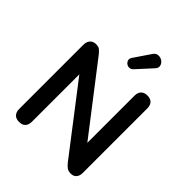

<svg xmlns="http://www.w3.org/2000/svg" viewBox="-258 -1103 1264 1264"><g transform="rotate(45 374.0 -471.5)"><path d="M137 8Q108 8 92.5 -8Q77 -24 77 -54V-649Q77 -680 92.5 -696.5Q108 -713 133 -713Q156 -713 167.5 -704.5Q179 -696 195 -676L578 -179H552V-652Q552 -681 567.5 -697Q583 -713 612 -713Q641 -713 656 -697Q671 -681 671 -652V-52Q671 -24 657 -8Q643 8 619 8Q596 8 582.5 -1Q569 -10 553 -30L171 -527H196V-54Q196 -24 181 -8Q166 8 137 8ZM425 -771Q413 -758 398.5 -757.5Q384 -757 372.5 -765.5Q361 -774 357.5 -787Q354 -800 363 -814L441 -929Q452 -946 467.5 -949.5Q483 -953 498 -947.5Q513 -942 522.5 -930.5Q532 -919 533 -904.5Q534 -890 521 -876Z"/></g></svg>

Font: Nunito ExtraLight
Style: Bold
Weight: 700
Version: Version 3.602